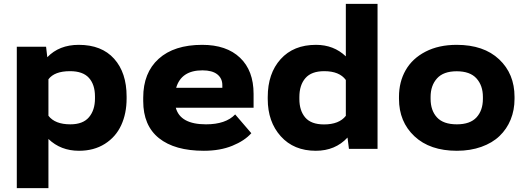

<svg xmlns="http://www.w3.org/2000/svg" viewBox="-20 -770 2723 993"><path d="M230.5 203.1H66.9V-528.3H218.3L224.6 -474.1Q286.1 -538.1 387.2 -538.1Q505.9 -538.1 570.3 -466.1Q634.8 -394 634.8 -271V-260.7Q634.8 -183.1 606.9 -122.6Q579.1 -62 522.5 -26.1Q465.8 9.8 388.7 9.8Q293.9 9.8 230.5 -51.3ZM342.3 -401.9Q261.7 -401.9 230.5 -359.9V-171.4Q264.2 -127 343.8 -127Q409.2 -127 440.2 -163.8Q471.2 -200.7 471.2 -260.7V-271Q471.2 -332.5 439.9 -367.2Q408.7 -401.9 342.3 -401.9Z M720.7 -247.1V-265.1Q720.7 -393.6 800.5 -465.8Q880.4 -538.1 1025.9 -538.1Q1151.4 -538.1 1221.4 -471.4Q1291.5 -404.8 1291.5 -284.7V-212.9H889.2Q912.1 -127 1045.4 -127Q1147.5 -127 1196.3 -178.2L1279.8 -81.1Q1245.1 -42 1181.6 -16.1Q1118.2 9.8 1034.2 9.8Q883.8 9.8 802.2 -55.4Q720.7 -120.6 720.7 -247.1ZM891.1 -315.9H1129.9V-329.6Q1129.9 -364.7 1103.8 -385.5Q1077.6 -406.2 1026.9 -406.2Q917.5 -406.2 891.1 -315.9Z M1364.7 -257.8V-268.1Q1364.7 -390.1 1431.4 -464.1Q1498 -538.1 1614.3 -538.1Q1706.1 -538.1 1768.6 -478.5V-750H1932.6V0H1784.7L1777.3 -58.6Q1713.9 9.8 1613.3 9.8Q1499.5 9.8 1432.1 -65.2Q1364.7 -140.1 1364.7 -257.8ZM1528.3 -268.1V-257.8Q1528.3 -197.8 1558.8 -162.1Q1589.4 -126.5 1655.8 -126.5Q1733.9 -126.5 1768.6 -170.9V-356.4Q1735.4 -401.9 1656.7 -401.9Q1590.8 -401.9 1559.6 -366Q1528.3 -330.1 1528.3 -268.1Z M2043.5 -258.8V-269Q2043.5 -346.7 2078.1 -407.2Q2112.8 -467.8 2180.9 -502.9Q2249 -538.1 2341.8 -538.1Q2481.9 -538.1 2561.5 -463.1Q2641.1 -388.2 2641.1 -269V-258.8Q2641.1 -200.7 2621.1 -151.6Q2601.1 -102.5 2563.7 -66.7Q2526.4 -30.8 2469.5 -10.5Q2412.6 9.8 2342.8 9.8Q2203.6 9.8 2123.5 -65.2Q2043.5 -140.1 2043.5 -258.8ZM2207 -269V-258.8Q2207 -198.7 2240 -162.8Q2272.9 -127 2342.8 -127Q2411.6 -127 2444.6 -163.1Q2477.5 -199.2 2477.5 -258.8V-269Q2477.5 -327.6 2444.3 -364.5Q2411.1 -401.4 2341.8 -401.4Q2273.4 -401.4 2240.2 -364.5Q2207 -327.6 2207 -269Z"/></svg>

Font: Bert Sans Black
Style: Regular
Weight: 900
Designer: Christian Robertson, Adam Twardoch, & Cristiano Sobral
Foundry: Google
Version: Version 12.135;January 10, 2020;FontCreator 12.0.0.2547 64-b